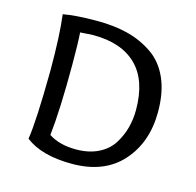

<svg xmlns="http://www.w3.org/2000/svg" viewBox="-84 -611 720 705"><g transform="rotate(15 276.0 -258.5)"><path d="M70 -41Q81 -108 83 -303Q83 -437 73 -515Q121 -524 202 -524Q267 -524 318.5 -511Q370 -498 413.5 -468.5Q457 -439 480.5 -386Q504 -333 504 -259Q504 -143 437 -68Q370 7 247 7Q132 7 70 -41ZM152 -467Q155 -427 155 -344Q155 -174 144 -75Q185 -48 248 -48Q297 -48 333 -66Q369 -84 388 -114.5Q407 -145 415.5 -177.5Q424 -210 424 -245Q424 -357 366.5 -413.5Q309 -470 202 -470Q195 -470 187 -469.5Q179 -469 168.5 -468Q158 -467 152 -467Z"/></g></svg>

Font: Overlock SC
Style: Regular
Weight: 400
Designer: Dario Muhafara
Foundry: Dario Manuel Muhafara
Version: Version 1.001